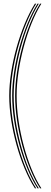

<svg xmlns="http://www.w3.org/2000/svg" viewBox="-20 -820 274 1040"><path d="M169 200Q139.2 154.2 113.9 93.6Q88.5 33 69.6 -34.9Q50.8 -102.8 40.4 -171.1Q30 -239.5 30 -301Q30 -360.2 40.4 -427.4Q50.8 -494.5 69.6 -562Q88.5 -629.5 113.9 -690.9Q139.2 -752.2 169 -800H176Q146.5 -752.8 121.4 -691.5Q96.2 -630.2 77.5 -562.6Q58.8 -495 48.4 -427.8Q38 -360.5 38 -301Q38 -239.2 48.4 -170.6Q58.8 -102 77.5 -34.1Q96.2 33.8 121.4 94.1Q146.5 154.5 176 200ZM183 200Q153.8 154.8 128.8 94.5Q103.8 34.2 85.1 -33.6Q66.5 -101.5 56.2 -170.1Q46 -238.8 46 -301Q46 -361 56.2 -428.4Q66.5 -495.8 85.1 -563.4Q103.8 -631 128.8 -692Q153.8 -753 183 -800H190Q160.8 -753.2 136 -692.5Q111.2 -631.8 92.9 -564.1Q74.5 -496.5 64.2 -428.9Q54 -361.2 54 -301Q54 -238.5 64.2 -169.6Q74.5 -100.8 92.9 -32.9Q111.2 35 136 95.1Q160.8 155.2 190 200ZM197 200Q168 155.5 143.4 95.6Q118.8 35.8 100.5 -32.1Q82.2 -100 72.1 -169.1Q62 -238.2 62 -301Q62 -361.5 72.1 -429.4Q82.2 -497.2 100.5 -564.8Q118.8 -632.2 143.4 -693Q168 -753.8 197 -800H204Q175.2 -754 150.9 -693.5Q126.5 -633 108.4 -565.4Q90.2 -497.8 80.1 -429.9Q70 -362 70 -301Q70 -237.8 80.1 -168.5Q90.2 -99.2 108.4 -31.4Q126.5 36.5 150.9 96.1Q175.2 155.8 204 200Z"/></svg>

Font: Big Shoulders Inline Text Thin
Style: Regular
Weight: 100
Designer: Patric King
Foundry: XO Type Co
Version: Version 2.002